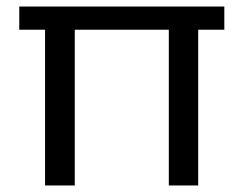

<svg xmlns="http://www.w3.org/2000/svg" viewBox="-20 -568 750 588"><path d="M39 -548C39 -548 39 -477 39 -477C39 -477 118 -477 118 -477C118 -477 118 0 118 0C118 0 209 0 209 0C209 0 209 -477 209 -477C209 -477 497 -477 497 -477C497 -477 497 0 497 0C497 0 587 0 587 0C587 0 587 -477 587 -477C587 -477 667 -477 667 -477C667 -477 667 -548 667 -548C667 -548 39 -548 39 -548Z"/></svg>

Font: Girnar Poppins
Style: Regular
Weight: 500
Designer: Ninad Kale (Devanagari), Jonny Pinhorn (Latin)
Foundry: Indian Type Foundry
Version: ""